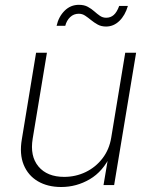

<svg xmlns="http://www.w3.org/2000/svg" viewBox="-20 -749 608 777"><path d="M227.5 7.8Q172.9 7.8 133.3 -15.4Q93.8 -38.6 75.9 -82Q58.1 -125.5 68.4 -185.5L126 -535.6H169.9L112.3 -188Q100.6 -117.2 135.7 -75.2Q170.9 -33.2 239.7 -33.2Q286.1 -33.2 326.7 -52.7Q367.2 -72.3 394.8 -108.2Q422.4 -144 430.2 -192.4L486.8 -535.6H530.8L441.9 0H398.9L419.4 -121.6H428.2Q397 -55.2 343.3 -23.7Q289.6 7.8 227.5 7.8ZM409.2 -641.6Q389.6 -641.6 375.2 -649.7Q360.8 -657.7 348.6 -667.7Q336.4 -677.7 324.7 -685.5Q313 -693.4 298.8 -693.4Q278.3 -693.4 263.9 -679.7Q249.5 -666 244.1 -644.5H209Q217.3 -681.6 241.5 -705.6Q265.6 -729.5 299.3 -729.5Q320.8 -729.5 335.4 -721.4Q350.1 -713.4 361.6 -703.1Q373 -692.9 384.3 -685.1Q395.5 -677.2 409.7 -677.2Q427.7 -677.2 440.4 -688.5Q453.1 -699.7 462.4 -725.1H497.6Q486.3 -686.5 462.9 -664.1Q439.5 -641.6 409.2 -641.6Z"/></svg>

Font: Inter 20pt ExtraLight
Style: Italic
Weight: 250
Italic angle: -9.3988°
Version: Version 4.001;git-66647c0bb